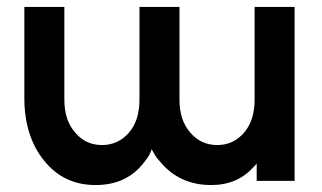

<svg xmlns="http://www.w3.org/2000/svg" viewBox="-20 -520 927 552"><path d="M50 -500V-238Q50 -183 64.5 -137.5Q79 -92 107 -58Q135 -23 172 -5.5Q209 12 255 12Q347 12 397 -57Q403 -64 408 -72.5Q413 -81 416 -91Q421 -82 426 -73.5Q431 -65 438 -58Q494 12 587 12Q663 12 709 -40Q712 -42 714 -45Q716 -48 718 -50V0H827V-500H712V-234Q712 -174 682 -139Q651 -103 605 -103Q557 -103 527 -139Q496 -174 496 -234V-500H381V-234Q381 -174 351 -139Q320 -103 273 -103Q226 -103 196 -139Q165 -174 165 -234V-500Z"/></svg>

Font: Unageo
Style: SemiBold
Weight: 600
Designer: Richard Sepsi
Foundry: Richard Sepsi
Version: Version 2.000